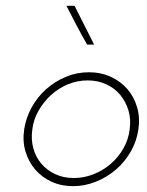

<svg xmlns="http://www.w3.org/2000/svg" viewBox="-20 -632 503 659"><path d="M63 -188Q69 -228 89 -264Q109 -300 139 -326.5Q169 -353 206.5 -368.5Q244 -384 285 -384Q326 -384 360 -368.5Q394 -353 417 -326.5Q440 -300 450.5 -264Q461 -228 455 -188Q449 -147 429 -112Q409 -77 378.5 -50.5Q348 -24 309.5 -8.5Q271 7 231 7Q190 7 156.5 -8.5Q123 -24 100.5 -50.5Q78 -77 67.5 -112Q57 -147 63 -188ZM91 -188Q86 -153 94.5 -122.5Q103 -92 122.5 -69.5Q142 -47 170 -34Q198 -21 234 -21Q268 -21 301 -34Q334 -47 360 -69.5Q386 -92 403.5 -122.5Q421 -153 425 -188Q430 -222 421 -252.5Q412 -283 392.5 -306.5Q373 -330 344 -343Q315 -356 281 -356Q246 -356 214 -343Q182 -330 156 -306.5Q130 -283 112.5 -252.5Q95 -222 91 -188ZM236 -612Q253 -579 269.5 -545.5Q286 -512 303 -479H279Q260 -512 242.5 -545.5Q225 -579 208 -612Z"/></svg>

Font: Josefin Slab Light
Style: Italic
Weight: 300
Italic angle: -12°
Designer: Santiago Orozco
Foundry: Typemade
Version: Version 2.000